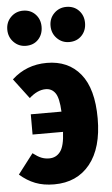

<svg xmlns="http://www.w3.org/2000/svg" viewBox="-59 -842 523 898"><g transform="rotate(-5 203.0 -393.0)"><path d="M388 -272Q388 -133 327 -57.5Q266 18 159 18Q109 18 70.5 3Q32 -12 -2 -42L70 -136Q92 -119 109 -112Q126 -105 146 -105Q179 -105 198.5 -131Q218 -157 221 -223H78V-318H222Q219 -382 202.5 -405.5Q186 -429 157 -429Q119 -429 80 -394L9 -488Q77 -551 173 -551Q274 -551 331 -481Q388 -411 388 -272ZM164 -722Q164 -686 142 -662.5Q120 -639 84 -639Q50 -639 26.5 -663Q3 -687 3 -722Q3 -757 26.5 -780.5Q50 -804 84 -804Q119 -804 141.5 -780.5Q164 -757 164 -722ZM368 -722Q368 -686 345.5 -662.5Q323 -639 287 -639Q253 -639 229.5 -663Q206 -687 206 -722Q206 -757 229.5 -780.5Q253 -804 287 -804Q323 -804 345.5 -780.5Q368 -757 368 -722Z"/></g></svg>

Font: Fira Sans Extra Condensed ExtraBold
Style: Regular
Weight: 800
Width: 1
Designer: Carrois Corporate & Edenspiekermann AG
Foundry: Carrois Corporate GbR & Edenspiekermann AG
Version: Version 4.203